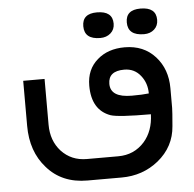

<svg xmlns="http://www.w3.org/2000/svg" viewBox="-49 -460 751 743"><g transform="rotate(-5 327.0 -88.5)"><path d="M47 3V-172H130V6Q130 68 167 109Q206 151 266 151H388Q450 151 490 106Q526 65 528 0Q402 0 372 -10Q300 -36 300 -131Q300 -194 343 -231Q384 -267 449 -267Q523 -267 568 -217Q612 -168 612 -94V-17Q612 -4 607 53Q601 133 537 185Q476 234 394 234H261Q162 234 104 167Q47 103 47 3ZM297 -362Q297 -411 354 -411Q415 -411 415 -362Q415 -339 399 -325Q383 -311 359 -311Q297 -311 297 -362ZM378 -131Q378 -78 461 -78Q503 -78 527 -81Q527 -121 504 -150Q480 -181 440 -181Q378 -181 378 -131ZM466 -362Q466 -411 523 -411Q584 -411 584 -362Q584 -339 568.5 -325Q553 -311 529 -311Q466 -311 466 -362Z"/></g></svg>

Font: Yekan
Style: Regular
Weight: 400
Designer: ParsMizban Co
Foundry: ParsMizban Co
Version: Version 2.000